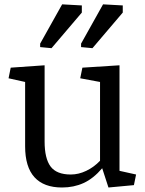

<svg xmlns="http://www.w3.org/2000/svg" viewBox="-20 -835 656 866"><path d="M181.2 -196.8Q181.2 -120.6 208 -84.2Q234.9 -47.9 299.3 -47.9Q334.5 -47.9 369.1 -64.5Q403.8 -81.1 431.2 -109.9V-465.3L341.8 -481.9L351.6 -529.8L519 -540.5V-64.5L593.8 -47.9L584 0L469.2 10.7L440.9 -76.2Q401.4 -29.8 357.2 -9.5Q313 10.7 259.8 10.7Q177.7 10.7 135.5 -35.6Q93.3 -82 93.3 -175.3V-465.3L18.6 -481.9L28.3 -529.8L181.2 -540.5ZM161.1 -638.2 260.3 -815.4 349.1 -810.5V-778.3L212.4 -617.7L161.1 -622.6ZM345.7 -638.2 444.8 -815.4 533.7 -810.5V-778.3L397 -617.7L345.7 -622.6Z"/></svg>

Font: Noticia Text
Style: Regular
Weight: 400
Designer: JM Sole
Foundry: JM Sole
Version: Version 1.003